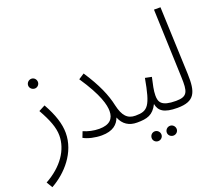

<svg xmlns="http://www.w3.org/2000/svg" viewBox="-166 -920 1555 1362"><g transform="rotate(-20 611.5 -238.5)"><path d="M132 -470C152 -470 168 -487 168 -506C168 -527 152 -544 132 -544C111 -544 94 -527 94 -506C94 -487 111 -470 132 -470Z M9 230C121 168 230 48 230 -100C230 -168 206 -243 155 -334L107 -309C156 -222 181 -158 181 -98C181 9 111 114 -18 185Z M464 -45C422 -45 380 -55 346 -70L329 -26C362 -7 416 5 465 5C550 5 589 -33 605 -79C628 -22 671 5 731 5C755 5 765 -7 765 -21C765 -34 757 -45 737 -45C677 -45 645 -80 626 -163C609 -244 570 -336 493 -452L450 -424C556 -267 575 -185 575 -139C575 -82 544 -45 464 -45Z M942 180C962 180 979 164 979 144C979 123 962 106 942 106C921 106 904 123 904 144C904 164 921 180 942 180ZM827 180C847 180 864 164 864 144C864 123 847 106 827 106C806 106 790 123 790 144C790 164 806 180 827 180Z M731 5C808 5 852 -7 888 -78C898 -23 935 5 1036 5C1061 5 1070 -7 1070 -21C1070 -34 1063 -45 1043 -45C932 -45 918 -82 918 -131C918 -169 928 -210 940 -264L891 -274C855 -73 831 -45 738 -45Z M1036 5C1168 5 1191 -58 1186 -196L1166 -707H1117L1136 -190C1140 -82 1132 -45 1043 -45Z"/></g></svg>

Font: Noto Sans Arabic Cond Light
Style: Regular
Weight: 300
Width: 3
Designer: Monotype Design Team, Nadine Chahine, Nizar Qandah and Khaled Hosny
Foundry: Monotype Imaging Inc.
Version: Version 2.012